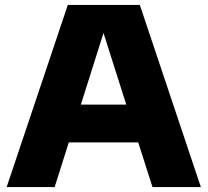

<svg xmlns="http://www.w3.org/2000/svg" viewBox="-20 -760 844 780"><path d="M7 0 255.5 -740H548L796 0H599.5L541.5 -181.5H259.5L202 0ZM308.5 -335H493L400.5 -626Z"/></svg>

Font: Encode Sans SemiExpanded SemiExpanded ExtraBold
Style: Regular
Weight: 800
Width: 6
Designer: Multiple Designers
Foundry: Impallari Type
Version: Version 3.000; ttfautohint (v1.8.3) -l 8 -r 50 -G 200 -x 14 